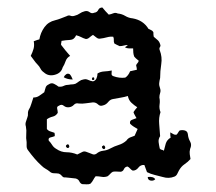

<svg xmlns="http://www.w3.org/2000/svg" viewBox="-20 -475 577 512"><path d="M231 -441Q239 -442 242 -448.5Q245 -455 253 -455Q257 -450 261 -445.5Q265 -441 270 -436Q276 -437 282 -439.5Q288 -442 294 -439Q305 -438 314 -432.5Q323 -427 334 -426Q362 -421 376 -398Q380 -396 383.5 -394.5Q387 -393 389 -389Q389 -381 390 -377Q396 -372 400.5 -368Q405 -364 407 -357Q409 -353 406.5 -349.5Q404 -346 406 -341Q413 -323 410 -304Q407 -285 407 -267Q405 -259 404.5 -253Q404 -247 407 -239Q409 -233 407 -227Q405 -221 405 -215Q407 -206 405.5 -196Q404 -186 408 -176Q403 -161 404.5 -144.5Q406 -128 407 -112Q402 -104 403 -96Q404 -88 406 -79Q408 -76 411.5 -75.5Q415 -75 417 -73Q419 -82 422 -92Q425 -102 435 -108Q434 -112 434 -122Q438 -120 442 -117.5Q446 -115 451 -116Q453 -118 455 -121.5Q457 -125 459 -127Q466 -129 473 -127Q480 -125 481 -117Q482 -106 487 -97.5Q492 -89 487 -78Q485 -70 486 -64Q487 -58 488 -51Q481 -43 472 -37Q463 -31 457 -20Q455 -16 452.5 -11Q450 -6 445 -4Q430 2 414 -3Q403 -6 392.5 -8.5Q382 -11 372 -16Q370 -21 368.5 -25.5Q367 -30 365 -35Q355 -36 349 -28Q343 -20 334 -20Q330 -22 327 -25.5Q324 -29 320 -31Q313 -30 310.5 -24Q308 -18 302 -17Q296 -17 291 -17.5Q286 -18 281 -17Q277 -15 274 -11.5Q271 -8 267 -5Q259 -2 251 -3.5Q243 -5 235 -5Q231 0 228.5 5Q226 10 221 15Q216 17 210.5 16.5Q205 16 199 16Q194 14 191.5 8.5Q189 3 182 1Q175 0 168.5 -0.5Q162 -1 154 -2Q149 -1 145.5 -5.5Q142 -10 137 -12Q131 -13 124 -13Q117 -13 112 -18Q107 -22 101.5 -25Q96 -28 91 -33Q81 -42 72 -52.5Q63 -63 55 -74Q51 -79 51 -85Q51 -91 51 -96Q49 -107 50 -117Q51 -127 49 -138Q47 -144 49 -150Q51 -156 53 -162Q55 -167 54.5 -171.5Q54 -176 56 -181Q61 -189 63.5 -198Q66 -207 69 -215Q78 -215 84.5 -219.5Q91 -224 98 -229Q100 -235 101.5 -241Q103 -247 110 -250Q117 -255 124 -251.5Q131 -248 136 -244Q144 -243 150 -246Q156 -249 164 -249Q168 -250 172.5 -250Q177 -250 182 -252Q187 -255 191.5 -258.5Q196 -262 202 -263Q209 -265 215 -262Q221 -259 228 -258Q235 -260 237.5 -266.5Q240 -273 240 -279Q248 -284 258 -284.5Q268 -285 278 -287Q278 -283 277.5 -278.5Q277 -274 282 -272Q290 -269 298 -268Q306 -267 314 -268Q322 -273 327 -285Q335 -287 345 -289Q345 -293 343 -301Q344 -304 346.5 -306.5Q349 -309 350 -313Q341 -320 338 -324Q336 -329 335.5 -334.5Q335 -340 335 -346Q329 -346 323.5 -346Q318 -346 313 -349Q317 -351 321 -355Q315 -355 310 -353.5Q305 -352 299 -352Q295 -354 291.5 -355.5Q288 -357 285 -359Q283 -364 283.5 -368Q284 -372 282 -377Q274 -378 265 -375.5Q256 -373 247 -372Q242 -371 237 -375Q232 -379 228 -382Q223 -379 218.5 -375Q214 -371 209 -371Q202 -373 196.5 -376Q191 -379 183 -381Q178 -369 166.5 -368.5Q155 -368 144 -366Q144 -363 143 -359.5Q142 -356 144 -354Q149 -347 155 -340Q161 -333 167 -326Q158 -321 155 -312Q152 -303 147 -295Q143 -280 126 -275.5Q109 -271 97 -282Q91 -286 88 -292Q85 -298 80 -303Q75 -308 70.5 -314.5Q66 -321 62 -326Q67 -336 69.5 -345Q72 -354 70 -365Q80 -369 85 -370Q88 -388 98.5 -402.5Q109 -417 127 -421Q135 -423 142.5 -426Q150 -429 158 -432Q163 -435 168 -433Q173 -431 179 -433Q187 -435 192.5 -439Q198 -443 206 -445Q213 -447 219 -442.5Q225 -438 231 -441ZM282 -211Q274 -210 268.5 -203Q263 -196 255 -194Q247 -191 241.5 -196.5Q236 -202 228 -202Q218 -201 208.5 -199.5Q199 -198 190 -199Q182 -201 177 -195.5Q172 -190 164 -189Q156 -188 150 -193Q144 -198 137 -193Q131 -191 132.5 -185Q134 -179 134 -174Q129 -166 120.5 -164Q112 -162 105 -157V-131Q109 -126 114.5 -124.5Q120 -123 125 -121Q126 -119 126 -116.5Q126 -114 126 -112Q121 -110 114.5 -108.5Q108 -107 110 -100Q115 -95 119 -88.5Q123 -82 130 -78Q143 -69 157.5 -69Q172 -69 186 -63Q190 -65 193 -66.5Q196 -68 200 -70Q204 -72 209 -70.5Q214 -69 218.5 -67Q223 -65 227.5 -63.5Q232 -62 237 -65Q245 -72 255 -73Q265 -74 274 -79Q285 -85 296.5 -88.5Q308 -92 317 -100Q321 -106 327 -108.5Q333 -111 339 -113Q341 -118 343 -122Q345 -126 347 -131Q342 -134 337 -137Q332 -140 327 -145Q325 -153 332 -155.5Q339 -158 344 -160Q342 -164 339.5 -168Q337 -172 336 -176Q338 -179 340.5 -182.5Q343 -186 346 -189Q338 -194 330.5 -201Q323 -208 321 -219Q311 -216 301.5 -214.5Q292 -213 282 -211ZM150 -269Q152 -274 156.5 -277Q161 -280 166 -277Q168 -275 170 -271.5Q172 -268 174 -263Q160 -263 150 -269ZM226 -268Q233 -271 231 -262Q223 -260 226 -268ZM158 -89Q162 -92 164 -87.5Q166 -83 163 -81Q160 -79 157 -82.5Q154 -86 158 -89ZM254 -86Q257 -89 259.5 -85Q262 -81 259 -78Q256 -76 253 -80Q250 -84 254 -86ZM374 -3Q389 -5 394 3Q389 8 381.5 6.5Q374 5 374 -3Z"/></svg>

Font: ErikasBuero
Style: Regular
Weight: 400
Designer: Peter Wiegel
Foundry: Peter Wiegel
Version: Version 1.006